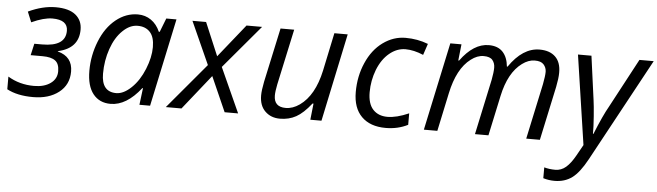

<svg xmlns="http://www.w3.org/2000/svg" viewBox="-50 -735 3986 1164"><g transform="rotate(5 1942.5 -152.5)"><path d="M327.1 -408.2Q327.1 -475.1 233.4 -475.1Q181.6 -475.1 106.9 -440.9L81.1 -503.9Q168 -544.9 248 -544.9Q328.1 -544.9 368.7 -512Q409.2 -479 409.2 -422.9Q409.2 -308.6 283.2 -280.8V-278.8Q374 -254.9 374 -164.1Q374 -84 313.7 -37.1Q253.4 9.8 157.2 9.8Q61 9.8 -2 -23.9V-101.1Q68.8 -58.1 157.2 -58.1Q219.2 -58.1 257.6 -85.7Q295.9 -113.3 295.9 -159.2Q295.9 -205.1 271 -223.6Q246.1 -242.2 193.8 -242.2H121.1L137.2 -313H185.1Q327.1 -313 327.1 -408.2Z M567.9 -168.9Q567.9 -58.1 658.2 -58.1Q702.6 -58.6 749.5 -103.5Q796.4 -148.4 825.7 -220.7Q855 -293 855 -355Q855 -416.5 827.6 -446.3Q800.3 -476.1 752.4 -476.1Q704.6 -476.1 661.6 -434.1Q617.7 -392.1 592.8 -320.3Q567.9 -248.5 567.9 -168.9ZM748 -544.9Q793 -544.9 828.1 -520.5Q863.3 -496.1 882.8 -451.2H888.2L920.9 -535.2H982.9L869.1 0H804.2L816.9 -102.1H813Q725.6 9.8 628.9 9.8Q561 9.8 522.5 -38.6Q483.9 -86.9 483.9 -179.7Q483.9 -272.5 518.6 -359.4Q553.2 -446.3 614.3 -495.6Q675.3 -544.9 748 -544.9Z M1229 -211.9 1060.1 0H964.8L1196.8 -275.9L1080.1 -535.2H1163.1L1248 -334L1409.2 -535.2H1503.9L1281.7 -272L1404.8 0H1322.8Z M1617.2 -127.9Q1617.2 -58.1 1689 -58.1Q1731.9 -58.1 1773.4 -87.4Q1861.8 -149.9 1895 -303.2L1943.8 -535.2H2024.9L1912.1 0H1844.2L1855 -99.1H1849.1Q1801.3 -38.1 1757.8 -14.2Q1714.4 9.8 1659.7 9.8Q1605 9.8 1569.8 -24.4Q1534.2 -58.6 1534.2 -121.1Q1534.2 -151.4 1544.9 -205.1L1616.2 -535.2H1699.2L1626 -195.8Q1617.2 -152.3 1617.2 -127.9Z M2308.1 -58.1Q2363.3 -58.1 2438 -90.8V-21Q2377.4 9.8 2303.2 9.8Q2208.5 9.8 2156.2 -42.5Q2104 -94.7 2104 -191.4Q2104 -288.1 2140.1 -370.1Q2176.3 -453.1 2239.7 -499Q2303.2 -544.9 2377 -544.9Q2450.2 -544.9 2514.2 -520L2491.2 -451.2Q2433.1 -476.1 2381.3 -476.1Q2329.6 -475.6 2284.7 -438.5Q2239.7 -401.4 2213.4 -335Q2188 -268.6 2188 -197.8Q2188 -127.4 2220.2 -92.8Q2252.4 -58.1 2308.1 -58.1Z M3192.4 -544.9Q3254.4 -544.9 3288.6 -511.7Q3322.8 -478.5 3322.3 -415Q3322.3 -381.8 3311.5 -328.1L3241.2 0H3158.2L3230.5 -337.9Q3240.2 -388.7 3240.2 -414.1Q3239.7 -439.5 3223.1 -458Q3206.5 -476.6 3168.5 -476.1Q3130.4 -476.1 3092.3 -447.8Q3011.2 -388.2 2980.5 -244.1L2928.2 0H2846.2L2918.5 -337.9Q2927.2 -383.8 2927.2 -411.1Q2927.2 -438.5 2912.1 -457Q2897 -476.1 2857.9 -476.1Q2818.8 -476.1 2780.8 -446.8Q2698.7 -385.3 2666.5 -231.9L2617.2 0H2535.2L2649.4 -535.2H2717.3L2706.5 -436H2711.4Q2791 -544.9 2883.3 -544.9Q2938.5 -544.9 2968.3 -513.2Q2998 -481.4 3003.4 -424.8H3007.3Q3089.8 -544.9 3192.4 -544.9Z M3558.6 -64H3561.5Q3608.9 -181.2 3641.6 -237.8L3800.3 -535.2H3887.2L3547.4 90.8Q3502 174.8 3457.5 207.5Q3413.1 240.2 3350.6 240.2Q3315.4 240.2 3282.2 230V164.1Q3313 172.9 3349.6 172.9Q3386.2 172.9 3414.6 148.4Q3442.9 124 3470.2 75.2L3507.3 8.8L3426.3 -535.2H3508.3L3544.4 -269Q3549.3 -235.4 3554.2 -169.9Q3559.1 -104.5 3558.6 -64Z"/></g></svg>

Font: OpenSans-Italic
Style: Italic
Weight: 400
Italic angle: -12°
Foundry: Ascender Corporation
Version: Version 1.10